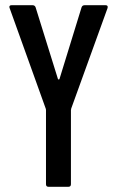

<svg xmlns="http://www.w3.org/2000/svg" viewBox="-20 -720 451 739"><path d="M167 -1Q157 -1 157 -11V-297Q157 -298 156.5 -300Q156 -302 156 -302L17 -689Q17 -690 16.5 -691Q16 -692 16 -693Q16 -700 25 -700H105Q114 -700 117 -692L203 -416Q204 -414 206 -414Q208 -414 209 -416L294 -692Q297 -700 306 -700H386Q397 -700 394 -689L254 -302V-300Q253 -298 253 -297V-11Q253 -1 243 -1Z"/></svg>

Font: Barlow Condensed Medium
Style: Regular
Weight: 500
Width: 3
Designer: Jeremy Tribby
Foundry: Tribby Type
Version: Version 1.422;hotconv 1.0.109;makeotfexe 2.5.65596